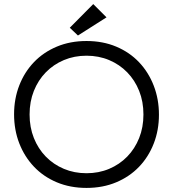

<svg xmlns="http://www.w3.org/2000/svg" viewBox="-20 -911 848 941"><path d="M404 -62Q464 -62 515 -83.5Q566 -105 603.5 -143.5Q641 -182 662 -234.5Q683 -287 683 -350Q683 -413 662 -465.5Q641 -518 603.5 -556.5Q566 -595 515 -616.5Q464 -638 404 -638Q344 -638 293 -616.5Q242 -595 204.5 -556.5Q167 -518 146 -465.5Q125 -413 125 -350Q125 -287 146 -234.5Q167 -182 204.5 -143.5Q242 -105 293 -83.5Q344 -62 404 -62ZM404 10Q324 10 258.5 -17.5Q193 -45 146.5 -94Q100 -143 74.5 -208.5Q49 -274 49 -351Q49 -427 74.5 -492.5Q100 -558 146.5 -606.5Q193 -655 258.5 -682.5Q324 -710 404 -710Q484 -710 549.5 -682.5Q615 -655 661.5 -606Q708 -557 733.5 -491Q759 -425 759 -349Q759 -273 733.5 -207.5Q708 -142 661.5 -93.5Q615 -45 549.5 -17.5Q484 10 404 10ZM502 -826 362 -737 322 -775 437 -891Z"/></svg>

Font: Tilda Sans
Style: Regular
Weight: 400
Designer: ParaType Ltd
Foundry: ParaType Ltd
Version: Version 1.009